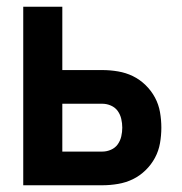

<svg xmlns="http://www.w3.org/2000/svg" viewBox="-20 -550 540 570"><path d="M49 0H284Q307 0 330.5 -4Q354 -8 374.5 -18Q395 -28 412 -44.5Q429 -61 440 -81.5Q451 -102 455 -125Q459 -148 459 -171Q459 -194 455 -217Q451 -240 440 -260.5Q429 -281 412 -297.5Q395 -314 374.5 -324Q354 -334 330.5 -338Q307 -342 284 -342H165V-530H49ZM165 -100V-242H284Q297 -242 309.5 -236.5Q322 -231 329.5 -220.5Q337 -210 340 -197Q343 -184 343 -171Q343 -158 340 -145Q337 -132 329.5 -121.5Q322 -111 309.5 -105.5Q297 -100 284 -100Z"/></svg>

Font: Iosevka SS09
Style: Bold
Weight: 700
Monospace: yes
Designer: Belleve Invis
Foundry: Belleve Invis
Version: Version 5.2.1; ttfautohint (v1.8.3)